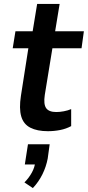

<svg xmlns="http://www.w3.org/2000/svg" viewBox="-20 -661 449 982"><path d="M225 10Q170 10 135 -8Q100 -26 88.5 -66Q77 -106 87 -171L125 -414H45L59 -501H147L170 -641H285L262 -501H409L397 -414H248L209 -175Q202 -128 216 -108Q230 -88 268 -88Q286 -88 307 -92Q328 -96 344 -103V-16Q318 -2 287.5 4Q257 10 225 10ZM148 301 105 272Q128 249 143 221.5Q158 194 160 168L177 180H107L123 77H234L224 150Q216 192 197 230.5Q178 269 148 301Z"/></svg>

Font: Nunito Sans 7pt Condensed
Style: Bold Italic
Weight: 700
Width: 3
Italic angle: -9°
Designer: Vernon Adams
Foundry: Vernon Adams
Version: Version 3.101;gftools[0.9.27]